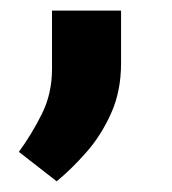

<svg xmlns="http://www.w3.org/2000/svg" viewBox="-20 -134 320 357"><path d="M76.7 -5.9V-114.3H205.1V-16.6Q205.1 35.2 186.8 76.2Q168.5 117.2 140.9 148.7Q113.3 180.2 85.4 203.1L15.1 148.4Q38.6 116.2 57.6 78.4Q76.7 40.5 76.7 -5.9Z"/></svg>

Font: Vazirmatn RD UI Black
Style: Regular
Weight: 900
Designer: Saber Rastikerdar
Foundry: Saber Rastikerdar
Version: Version 33.003